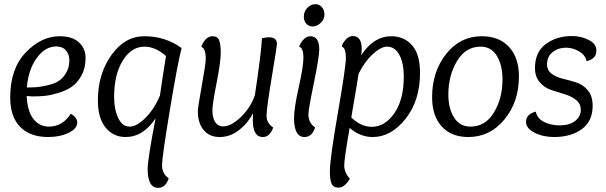

<svg xmlns="http://www.w3.org/2000/svg" viewBox="-20 -648 2909 922"><path d="M320 -102Q351 -83 351 -60Q351 -30 309 -10Q267 10 212 10Q124 10 76.5 -39Q29 -88 29 -180Q29 -318 103.5 -396Q178 -474 267 -474Q327 -474 359 -444.5Q391 -415 391 -370Q391 -321 371 -285Q351 -249 323.5 -230.5Q296 -212 258 -201Q220 -190 194 -187.5Q168 -185 141 -185Q128 -185 108 -187Q112 -112 141 -76Q170 -40 215 -40Q280 -40 320 -102ZM313 -359Q313 -387 296.5 -406Q280 -425 250 -425Q197 -425 156.5 -369.5Q116 -314 109 -228Q137 -228 156.5 -229.5Q176 -231 208.5 -238.5Q241 -246 261 -258.5Q281 -271 297 -297Q313 -323 313 -359Z M748 -189Q761 -279 777 -379Q726 -424 674 -424Q611 -424 569.5 -357Q528 -290 528 -183Q528 -123 547.5 -81.5Q567 -40 603 -40Q636 -40 678 -81.5Q720 -123 748 -189ZM852 -417Q832 -340 795 -115.5Q758 109 758 145Q758 186 790 208Q776 254 739 254Q689 254 689 163Q689 118 727 -80Q668 10 583 10Q524 10 487 -35.5Q450 -81 450 -166Q450 -292 514.5 -383Q579 -474 673 -474Q775 -474 852 -417Z M1195 -104Q1170 -56 1127.5 -23Q1085 10 1035 10Q985 10 957.5 -24Q930 -58 930 -113Q930 -132 949 -236.5Q968 -341 968 -365Q968 -415 947 -423Q951 -440 966 -457Q981 -474 1000 -474Q1025 -474 1032.5 -454.5Q1040 -435 1040 -394Q1040 -351 1020 -249.5Q1000 -148 1000 -117Q1000 -82 1013.5 -61.5Q1027 -41 1051 -41Q1090 -41 1137 -86.5Q1184 -132 1204 -191Q1234 -390 1238 -464Q1256 -469 1271 -469Q1310 -469 1310 -437Q1310 -427 1285 -277Q1260 -127 1260 -93Q1260 -56 1292 -36Q1287 -19 1274.5 -4.5Q1262 10 1242 10Q1194 10 1194 -70Q1194 -93 1195 -104Z M1482 -521Q1463 -521 1451 -534Q1439 -547 1439 -568Q1439 -593 1456 -610.5Q1473 -628 1495 -628Q1513 -628 1525.5 -614Q1538 -600 1538 -579Q1538 -555 1520 -538Q1502 -521 1482 -521ZM1470 -474Q1513 -474 1513 -411Q1513 -374 1487 -248Q1461 -122 1461 -99Q1461 -58 1493 -36Q1479 10 1442 10Q1392 10 1392 -81Q1392 -128 1414.5 -228.5Q1437 -329 1437 -371Q1437 -418 1417 -423Q1419 -437 1435 -455.5Q1451 -474 1470 -474Z M1702 -294Q1698 -266 1692 -231.5Q1686 -197 1678.5 -152.5Q1671 -108 1667 -84Q1713 -39 1765 -39Q1828 -39 1873.5 -104Q1919 -169 1919 -281Q1919 -346 1897.5 -385Q1876 -424 1839 -424Q1809 -424 1770 -388Q1731 -352 1702 -294ZM1674 -475Q1717 -475 1717 -412Q1717 -407 1715 -383Q1774 -474 1859 -474Q1920 -474 1958.5 -431Q1997 -388 1997 -298Q1997 -165 1927.5 -77.5Q1858 10 1770 10Q1709 10 1659 -34Q1633 115 1633 147Q1633 179 1660 211Q1634 253 1606 253Q1580 253 1572 233Q1564 213 1564 175Q1564 116 1602.5 -106Q1641 -328 1641 -370Q1641 -419 1621 -424Q1623 -438 1639 -456.5Q1655 -475 1674 -475Z M2229 10Q2147 10 2101 -41Q2055 -92 2055 -181Q2055 -304 2122.5 -389Q2190 -474 2294 -474Q2377 -474 2424.5 -422.5Q2472 -371 2472 -281Q2472 -159 2402.5 -74.5Q2333 10 2229 10ZM2288 -424Q2216 -424 2174.5 -354.5Q2133 -285 2133 -194Q2133 -127 2160.5 -83.5Q2188 -40 2239 -40Q2311 -40 2352 -108Q2393 -176 2393 -266Q2393 -335 2366 -379.5Q2339 -424 2288 -424Z M2797 -354Q2791 -383 2761.5 -401Q2732 -419 2697 -419Q2661 -419 2634 -398Q2607 -377 2607 -339Q2607 -310 2629.5 -293.5Q2652 -277 2684.5 -269.5Q2717 -262 2749 -251.5Q2781 -241 2803.5 -213.5Q2826 -186 2826 -140Q2826 -66 2774 -28Q2722 10 2641 10Q2587 10 2546.5 -11Q2506 -32 2506 -63Q2506 -100 2553 -112Q2559 -80 2591.5 -63Q2624 -46 2668 -46Q2715 -46 2742 -67.5Q2769 -89 2769 -120Q2769 -150 2746.5 -168Q2724 -186 2691.5 -195.5Q2659 -205 2626.5 -216Q2594 -227 2571.5 -253.5Q2549 -280 2549 -322Q2549 -398 2601 -436.5Q2653 -475 2727 -475Q2769 -475 2806.5 -456.5Q2844 -438 2844 -404Q2844 -366 2797 -354Z"/></svg>

Font: Overlock
Style: Italic
Weight: 400
Designer: Dario Muhafara
Foundry: Dario Manuel Muhafara
Version: Version 1.001